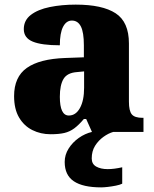

<svg xmlns="http://www.w3.org/2000/svg" viewBox="-20 -571 666 831"><path d="M199 10Q156 10 120 -8Q84 -26 62.5 -62.5Q41 -99 41 -155Q41 -238 96 -277Q151 -316 262 -320L343 -323V-375Q343 -431 330 -456.5Q317 -482 291 -482Q267 -482 253 -455Q239 -428 239 -375Q160 -375 121.5 -391Q83 -407 83 -445Q83 -483 113.5 -506.5Q144 -530 195.5 -540.5Q247 -551 308 -551Q423 -551 480.5 -513.5Q538 -476 538 -383V-131Q538 -91 550.5 -76Q563 -61 597 -61H601V0H378L353 -56H343Q321 -30 301.5 -15.5Q282 -1 258.5 4.5Q235 10 199 10ZM278 -71Q308 -71 326 -103.5Q344 -136 344 -191V-262L313 -259Q271 -256 255 -229.5Q239 -203 239 -152Q239 -71 278 -71ZM418 240Q339 240 299.5 213.5Q260 187 260 130Q260 99 277 72Q294 45 321 26Q348 7 378 0H470Q449 6 427.5 21.5Q406 37 391.5 60Q377 83 377 115Q377 139 396.5 150Q416 161 446 161Q460 161 475.5 159Q491 157 509 153V224Q499 229 481.5 232.5Q464 236 446.5 238Q429 240 418 240Z"/></svg>

Font: Noto Serif Black
Style: Regular
Weight: 900
Designer: Monotype Design Team
Foundry: Monotype Imaging Inc.
Version: Version 2.014; ttfautohint (v1.8.4.7-5d5b)